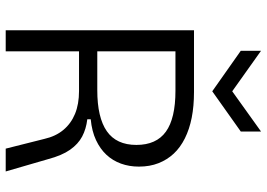

<svg xmlns="http://www.w3.org/2000/svg" viewBox="-151 -784 935 673"><g transform="rotate(90 316.5 -447.5)"><path d="M86 0V-660H303Q352 -660 392.5 -652Q433 -644 465 -628Q497 -612 518.5 -589Q540 -566 552 -535.5Q564 -505 564 -467Q564 -433 553.5 -404Q543 -375 522.5 -353Q502 -331 471 -316.5Q440 -302 398 -298V-286Q432 -282 458.5 -268Q485 -254 505 -225.5Q525 -197 538 -148L581 0H501L467 -135Q458 -175 435.5 -202Q413 -229 379 -243Q345 -257 299 -257H160V0ZM160 -321H296Q392 -321 440 -354.5Q488 -388 488 -458Q488 -528 441.5 -561.5Q395 -595 298 -595H160ZM158 -895 300 -794 441 -895V-824L300 -724L158 -824Z"/></g></svg>

Font: Bricolage Grotesque 24pt Light
Style: Regular
Weight: 300
Designer: Mathieu Triay
Foundry: Atelier Triay
Version: Version 1.001;gftools[0.9.33.dev8+g029e19f]